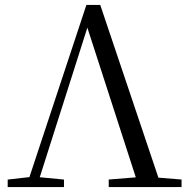

<svg xmlns="http://www.w3.org/2000/svg" viewBox="-20 -754 758 774"><path d="M11 0V-30.1L107.8 -41.1H124.4L237.9 -30.1V0ZM85.4 0 328.3 -734.2H384.1L631.3 0H540.1L321.7 -674.9H342.7L337.3 -658.6L127.7 0ZM418.3 0V-30.3L555.2 -41.3H575.4L711.9 -30.3V0Z"/></svg>

Font: Noto Serif TC
Style: Regular
Weight: 200
Designer: Ryoko NISHIZUKA 西塚涼子 (kana & ideographs); Frank Grießhammer (Latin, Greek & Cyrillic); Wenlong ZHANG 张文龙 (bopomofo); San
Foundry: Adobe
Version: Version 2.001;hotconv 1.1.0;makeotfexe 2.6.0